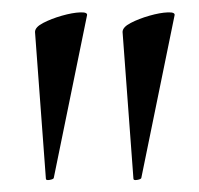

<svg xmlns="http://www.w3.org/2000/svg" viewBox="-20 -661 329 318"><path d="M56 -365 38 -608Q38 -616 51.5 -623Q65 -630 82.5 -635Q100 -640 113 -640.5Q126 -641 124 -635L69 -366Q68 -364 62 -363Q56 -362 56 -365ZM201 -365 183 -608Q183 -616 196.5 -623Q210 -630 227.5 -635Q245 -640 258 -640.5Q271 -641 269 -635L214 -366Q213 -364 207 -363Q201 -362 201 -365Z"/></svg>

Font: Cormorant Light Medium
Style: Regular
Weight: 500
Version: Version 4.000